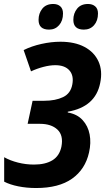

<svg xmlns="http://www.w3.org/2000/svg" viewBox="-20 -936 529 966"><path d="M402 -787Q349 -787 349 -836Q349 -869 368 -892.5Q387 -916 423 -916Q445 -916 459 -904Q473 -892 473 -868Q473 -832 453.5 -809.5Q434 -787 402 -787ZM227 -787Q174 -787 174 -836Q174 -869 193 -892.5Q212 -916 248 -916Q270 -916 283.5 -904Q297 -892 297 -868Q297 -832 277.5 -809.5Q258 -787 227 -787ZM162 10Q114 10 72 1.5Q30 -7 1 -22V-145Q31 -128 70.5 -118Q110 -108 151 -108Q208 -108 243.5 -129.5Q279 -151 289 -198Q300 -255 269 -284Q238 -313 181 -313H119L144 -429H203Q259 -429 297.5 -447.5Q336 -466 344 -512Q352 -556 329 -582Q306 -608 258 -608Q231 -608 198.5 -599.5Q166 -591 136 -577L99 -684Q139 -704 188.5 -715Q238 -726 284 -726Q356 -726 405 -700Q454 -674 475.5 -627Q497 -580 484 -518Q460 -398 321 -374V-370Q368 -362 395.5 -332Q423 -302 431 -259.5Q439 -217 428 -169Q409 -84 342.5 -37Q276 10 162 10Z"/></svg>

Font: Noto Sans Condensed
Style: Bold Italic
Weight: 700
Width: 3
Italic angle: -12°
Designer: Monotype Design Team
Foundry: Monotype Imaging Inc.
Version: Version 2.013; ttfautohint (v1.8.4.7-5d5b)